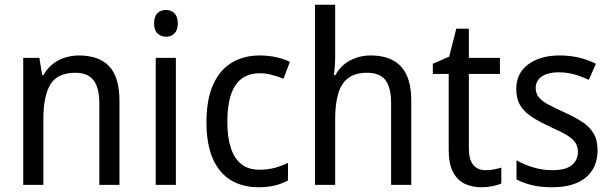

<svg xmlns="http://www.w3.org/2000/svg" viewBox="-20 -780 2582 810"><path d="M313 -546Q398 -546 441 -500Q484 -454 484 -354V0H399V-345Q399 -409 375 -441Q351 -473 298 -473Q223 -473 193 -424.5Q163 -376 163 -278V0H78V-536H146L158 -463H163Q179 -491 202 -509.5Q225 -528 254 -537Q283 -546 313 -546Z M722 -536V0H637V-536ZM681 -738Q702 -738 716 -724Q730 -710 730 -681Q730 -653 716 -639Q702 -625 681 -625Q659 -625 644.5 -639Q630 -653 630 -681Q630 -710 644 -724Q658 -738 681 -738Z M1071 10Q1004 10 954.5 -19.5Q905 -49 878 -110Q851 -171 851 -265Q851 -360 879 -422.5Q907 -485 957.5 -515.5Q1008 -546 1076 -546Q1113 -546 1146.5 -538.5Q1180 -531 1203 -519L1176 -448Q1154 -457 1127 -464Q1100 -471 1077 -471Q1030 -471 999.5 -448Q969 -425 954 -379.5Q939 -334 939 -266Q939 -201 954 -155.5Q969 -110 999 -87Q1029 -64 1074 -64Q1110 -64 1139.5 -72Q1169 -80 1195 -93V-19Q1170 -5 1139.5 2.5Q1109 10 1071 10Z M1394 -540Q1394 -520 1392.5 -500Q1391 -480 1389 -463H1395Q1409 -490 1432 -508.5Q1455 -527 1483.5 -536.5Q1512 -546 1543 -546Q1601 -546 1639 -525Q1677 -504 1696 -462Q1715 -420 1715 -354V0H1630V-345Q1630 -411 1606 -442Q1582 -473 1529 -473Q1479 -473 1449.5 -451Q1420 -429 1407 -385.5Q1394 -342 1394 -278V0H1309V-760H1394Z M2029 -62Q2047 -62 2064.5 -65.5Q2082 -69 2095 -73V-6Q2080 1 2057 5.5Q2034 10 2010 10Q1971 10 1940 -5Q1909 -20 1891 -54.5Q1873 -89 1873 -148V-468H1806V-511L1875 -541L1905 -659H1958V-536H2089V-468H1958V-153Q1958 -107 1976.5 -84.5Q1995 -62 2029 -62Z M2501 -147Q2501 -96 2478 -61Q2455 -26 2412.5 -8Q2370 10 2310 10Q2261 10 2224 1Q2187 -8 2159 -23V-104Q2187 -87 2227.5 -74.5Q2268 -62 2310 -62Q2366 -62 2392 -83Q2418 -104 2418 -140Q2418 -161 2408 -177Q2398 -193 2373.5 -208.5Q2349 -224 2305 -243Q2260 -264 2227 -284.5Q2194 -305 2176 -333.5Q2158 -362 2158 -405Q2158 -471 2208.5 -508.5Q2259 -546 2341 -546Q2385 -546 2422.5 -537Q2460 -528 2494 -511L2464 -443Q2435 -457 2403 -466Q2371 -475 2337 -475Q2291 -475 2265.5 -457Q2240 -439 2240 -409Q2240 -387 2251.5 -371.5Q2263 -356 2289 -341.5Q2315 -327 2359 -307Q2403 -287 2435 -266.5Q2467 -246 2484 -217.5Q2501 -189 2501 -147Z"/></svg>

Font: Noto Sans SemiCondensed
Style: Regular
Weight: 400
Width: 4
Version: Version 2.013